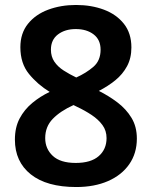

<svg xmlns="http://www.w3.org/2000/svg" viewBox="-20 -743 612 773"><path d="M286 -723Q348 -723 398.5 -704Q449 -685 479 -647Q509 -609 509 -552Q509 -509 491.5 -476.5Q474 -444 444.5 -420Q415 -396 378 -377Q418 -357 453 -330.5Q488 -304 509.5 -268.5Q531 -233 531 -185Q531 -126 500.5 -82Q470 -38 415 -14Q360 10 287 10Q168 10 104 -41Q40 -92 40 -181Q40 -230 59 -266Q78 -302 110 -328.5Q142 -355 180 -373Q131 -403 96.5 -445.5Q62 -488 62 -553Q62 -609 92.5 -647Q123 -685 174 -704Q225 -723 286 -723ZM162 -187Q162 -144 192.5 -115.5Q223 -87 285 -87Q346 -87 377.5 -114.5Q409 -142 409 -187Q409 -217 392.5 -239.5Q376 -262 349 -280Q322 -298 290 -313L276 -320Q223 -296 192.5 -264.5Q162 -233 162 -187ZM285 -626Q242 -626 213.5 -604.5Q185 -583 185 -543Q185 -515 199 -494.5Q213 -474 236.5 -459Q260 -444 287 -431Q327 -449 356 -474Q385 -499 385 -543Q385 -583 357 -604.5Q329 -626 285 -626Z"/></svg>

Font: Noto Sans Sora Sompeng SemiBold
Style: Regular
Weight: 600
Version: Version 2.101